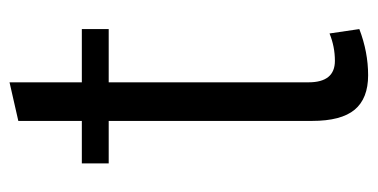

<svg xmlns="http://www.w3.org/2000/svg" viewBox="-210 -550 774 393"><g transform="rotate(-90 176.5 -353.0)"><path d="M39 -517V-572H126V-702L205 -720V-572H314V-517H205V-108Q205 -54 249 -54Q278 -54 305 -65L314 -4Q267 14 219.5 14Q172 14 149 -13.5Q126 -41 126 -101V-517Z"/></g></svg>

Font: Fauna One
Style: Regular
Weight: 400
Version: Version 1.001